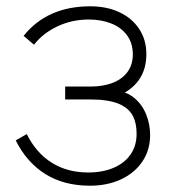

<svg xmlns="http://www.w3.org/2000/svg" viewBox="-20 -575 537 610"><path d="M30 -129 65 -149Q95 -89 144.5 -58Q194 -27 260 -27Q306 -27 340.8 -41.8Q375.5 -56.5 394.8 -84.2Q414 -112 414 -150Q414 -183 402.8 -205.5Q391.5 -228 366 -241.2Q340.5 -254.5 298 -258Q278 -259 267 -259H187V-300H266Q308 -300 338.5 -312Q369 -324 385.5 -347Q402 -370 402 -402Q402 -438 383.5 -463Q365 -488 333.2 -500.5Q301.5 -513 262 -513Q209 -513 163 -491.5Q117 -470 88 -433L55 -461Q92.5 -508 145.5 -531.5Q198.5 -555 267 -555Q319 -555 359.2 -536.2Q399.5 -517.5 422.2 -483Q445 -448.5 445 -403Q445 -353 419.8 -319Q394.5 -285 349 -268L343 -288Q381.5 -285 407 -263.5Q432.5 -242 444.8 -210.5Q457 -179 457 -146Q457 -98.5 432.5 -62Q408 -25.5 364.5 -5.2Q321 15 266 15Q183 15 123.8 -22.2Q64.5 -59.5 30 -129Z"/></svg>

Font: Tap Sans
Style: Regular
Weight: 400
Designer: Tap Payments
Foundry: Tap Payments
Version: Version 1.001;Glyphs 3.1.2 (3151)